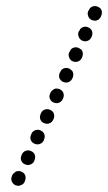

<svg xmlns="http://www.w3.org/2000/svg" viewBox="-20 -583 351 624"><path d="M18 6Q22 15 30 19Q34 20 39 21Q43 21 47 19Q51 18 55 15Q58 12 60 8L61 5Q65 -4 62 -13Q59 -21 50 -25Q46 -27 42 -27Q37 -27 33 -26Q29 -24 26 -21Q22 -18 20 -14L19 -11Q15 -3 18 6ZM49 -61Q53 -52 61 -49Q70 -45 78 -48Q87 -51 91 -59L92 -62Q96 -71 93 -80Q90 -88 81 -92Q73 -96 64 -93Q55 -90 51 -81L50 -78Q46 -70 49 -61ZM80 -128Q84 -119 92 -116Q101 -112 109 -115Q118 -118 122 -126L123 -129Q127 -138 124 -147Q121 -155 112 -159Q104 -163 95 -160Q86 -157 82 -148L81 -145Q77 -137 80 -128ZM111 -195Q115 -186 123 -183Q132 -179 140 -182Q149 -185 153 -194L154 -196Q158 -205 155 -214Q152 -222 143 -226Q135 -230 126 -227Q117 -224 113 -215L112 -212Q108 -204 111 -195ZM142 -262Q146 -253 154 -250Q163 -246 171 -249Q180 -252 184 -261L185 -263Q189 -272 186 -281Q183 -289 174 -293Q170 -295 166 -295Q161 -296 157 -294Q153 -292 150 -289Q146 -286 144 -282L143 -279Q139 -271 142 -262ZM172 -338Q172 -333 173 -329Q175 -325 178 -322Q181 -318 185 -317Q194 -313 202 -316Q211 -319 215 -328L216 -330Q218 -335 218 -339Q219 -343 217 -348Q216 -352 212 -355Q209 -358 205 -360Q197 -364 188 -361Q179 -358 176 -349L174 -346Q172 -342 172 -338ZM203 -405Q203 -400 205 -396Q206 -392 209 -389Q212 -385 216 -384Q225 -380 233 -383Q242 -386 246 -395L247 -397Q249 -402 249 -406Q250 -410 248 -415Q247 -419 244 -422Q240 -425 236 -427Q228 -431 219 -428Q210 -425 207 -416L205 -413Q203 -409 203 -405ZM236 -463Q239 -455 247 -451Q256 -447 264 -450Q273 -453 277 -462L278 -464Q282 -473 279 -482Q276 -490 267 -494Q259 -498 250 -495Q241 -492 238 -483L236 -481Q232 -472 236 -463ZM265 -539Q265 -535 267 -530Q268 -526 271 -523Q274 -520 278 -518Q282 -516 287 -516Q291 -515 295 -517Q300 -518 303 -522Q306 -525 308 -529L309 -532Q311 -536 311 -540Q312 -545 310 -549Q309 -553 306 -556Q303 -559 298 -561Q290 -565 281 -562Q272 -559 269 -550L267 -548Q265 -543 265 -539Z"/></svg>

Font: FRB American Cursive Guidelines Dotted Extrabold
Style: Bold Italic
Weight: 800
Italic angle: -25°
Version: Version 2.0;Modular Font Editor K font №1